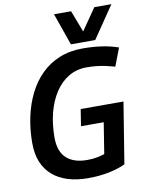

<svg xmlns="http://www.w3.org/2000/svg" viewBox="-100 -995 809 1074"><g transform="rotate(-10 304.5 -458.0)"><path d="M311 10Q249 10 198.5 -5.5Q148 -21 112 -52Q76 -83 57 -129Q38 -175 38 -237Q38 -314 53 -384.5Q68 -455 97.5 -514.5Q127 -574 171.5 -618Q216 -662 275 -686Q334 -710 407 -710Q463 -710 513 -703Q563 -696 609 -680L570 -578Q545 -585 520 -590.5Q495 -596 468 -599Q441 -602 411 -602Q354 -602 308.5 -575Q263 -548 231 -499Q199 -450 182.5 -385.5Q166 -321 166 -246Q166 -205 177 -175.5Q188 -146 209 -127.5Q230 -109 259 -100Q288 -91 325 -91Q356 -91 381.5 -96Q407 -101 424 -107L452 -283H323L338 -378H581L525 -31Q488 -13 433.5 -1.5Q379 10 311 10ZM609 -926 485 -744H347L283 -926H380L427 -803L512 -926Z"/></g></svg>

Font: Georama ExtraCondensed Thin SemiBold
Style: Italic
Weight: 600
Italic angle: -9°
Version: Version 1.001